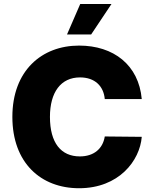

<svg xmlns="http://www.w3.org/2000/svg" viewBox="-20 -949 784 978"><path d="M513.7 -444.3H702.1C686.5 -618.2 558.6 -716.8 382.8 -716.8C192.4 -716.8 43 -588.9 43 -353.5C43 -119.1 188.5 9.8 382.8 9.8C585.9 9.8 692.4 -130.9 702.1 -252L513.7 -253.9C503.9 -191.4 458 -152.3 386.7 -152.3C291 -152.3 234.4 -220.7 234.4 -353.5C234.4 -479.5 290 -554.7 387.7 -554.7C462.9 -554.7 507.8 -510.7 513.7 -444.3ZM321.3 -773.4H444.3L547.9 -928.7H388.7Z"/></svg>

Font: Pretendard Black
Style: Regular
Weight: 900
Designer: Base glyphs from Inter by Rasmus Andersson; Hangeul glyphs from Noto Sans CJK(Source Han Sans) by Jang Soo-young and Kan
Foundry: Kil Hyung-jin
Version: Version 1.309;Glyphs 3.2 (3225)